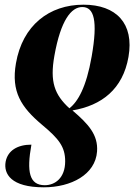

<svg xmlns="http://www.w3.org/2000/svg" viewBox="-20 -566 592 819"><path d="M336 -546C190 -546 76 -458 48 -296C27 -175 70 -109 159 -34C231 26 258 60 258 122C258 193 215 224 171 224C105 224 93 167 114 51C55 51 13 76 4 124C-5 176 27 233 167 233C283 233 387 179 394 80C399 9 357 -37 289 -95C414 -116 504 -186 528 -323C553 -466 476 -546 336 -546ZM331 -536C381 -536 398 -479 371 -325C348 -193 312 -132 276 -104C213 -162 192 -216 212 -328C239 -480 284 -536 331 -536Z"/></svg>

Font: Noto Serif Display Condensed ExtraBold
Style: Italic
Weight: 800
Width: 3
Italic angle: -12°
Designer: Monotype Design Team
Foundry: Monotype Imaging Inc.
Version: Version 2.009